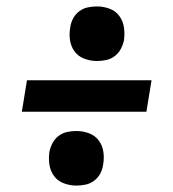

<svg xmlns="http://www.w3.org/2000/svg" viewBox="-20 -639 540 598"><path d="M282 -449Q262 -449 243 -456Q224 -463 212.5 -478.5Q201 -494 198 -514Q195 -534 199 -555Q201 -569 208 -582Q215 -595 227 -604Q239 -613 253.5 -616Q268 -619 282 -619Q302 -619 321 -612Q340 -605 351.5 -589.5Q363 -574 366 -554Q369 -534 366 -513Q363 -499 356 -486Q349 -473 337 -464Q325 -455 310.5 -452Q296 -449 282 -449ZM48 -291 64 -389H452L436 -291ZM218 -61Q198 -61 179 -68Q160 -75 148.5 -90.5Q137 -106 134 -126Q131 -146 134 -167Q137 -181 144 -194Q151 -207 163 -216Q175 -225 189.5 -228Q204 -231 218 -231Q238 -231 257 -224Q276 -217 287.5 -201.5Q299 -186 302 -166Q305 -146 301 -125Q299 -111 292 -98Q285 -85 273 -76Q261 -67 246.5 -64Q232 -61 218 -61Z"/></svg>

Font: Iosevka Heavy
Style: Italic
Weight: 900
Italic angle: -9°
Monospace: yes
Designer: Belleve Invis
Foundry: Belleve Invis
Version: Version 32.5.0; ttfautohint (v1.8.4)